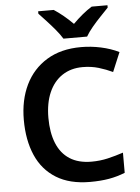

<svg xmlns="http://www.w3.org/2000/svg" viewBox="-62 -986 762 1043"><g transform="rotate(-5 319.0 -464.0)"><path d="M387 10Q276 10 202.5 -35.5Q129 -81 93 -163.5Q57 -246 57 -357Q57 -465 97 -547.5Q137 -630 214 -677Q291 -724 401 -724Q455 -724 508.5 -712.5Q562 -701 607 -679L563 -574Q527 -591 487 -603Q447 -615 400 -615Q336 -615 289 -584Q242 -553 216.5 -495Q191 -437 191 -356Q191 -276 214.5 -218Q238 -160 285.5 -129.5Q333 -99 404 -99Q451 -99 493.5 -109Q536 -119 578 -133V-23Q536 -6 490.5 2Q445 10 387 10ZM310 -778Q296 -801 274 -827.5Q252 -854 228 -880Q204 -906 186 -925V-938H271Q297 -921 322.5 -900Q348 -879 374 -853Q400 -879 426 -900.5Q452 -922 478 -938H564V-925Q546 -906 521.5 -880.5Q497 -855 474.5 -828Q452 -801 439 -778Z"/></g></svg>

Font: Noto Sans Symbols SemiBold
Style: Regular
Weight: 600
Version: Version 2.002